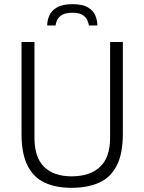

<svg xmlns="http://www.w3.org/2000/svg" viewBox="-20 -887 690 919"><path d="M322 12Q248 12 194.5 -12.5Q141 -37 112 -94Q83 -151 83 -246V-686H145V-227Q145 -134 191 -88.5Q237 -43 323 -43Q411 -43 459 -88.5Q507 -134 507 -227V-686H568V-246Q568 -151 538.5 -94Q509 -37 454 -12.5Q399 12 322 12ZM206 -765Q206 -789 216 -812.5Q226 -836 252.5 -851.5Q279 -867 327 -867Q375 -867 401 -851.5Q427 -836 436.5 -812.5Q446 -789 446 -765H406Q404 -776 398 -790Q392 -804 376 -815Q360 -826 326 -826Q293 -826 276 -815Q259 -804 253 -790Q247 -776 246 -765Z"/></svg>

Font: Archivo SemiCondensed ExtraLight
Style: Regular
Weight: 250
Width: 4
Designer: Hector Gatti
Foundry: Omnibus-Type
Version: Version 2.001